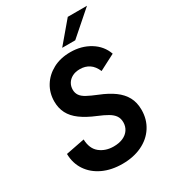

<svg xmlns="http://www.w3.org/2000/svg" viewBox="-217 -1011 1010 1134"><g transform="rotate(-30 287.5 -444.0)"><path d="M278 13Q203 13 145.5 -14Q88 -41 55.5 -89.5Q23 -138 22 -202L150 -227Q152 -163 190.5 -132.5Q229 -102 284 -102Q321 -102 348 -114Q375 -126 389.5 -148Q404 -170 404 -198Q404 -224 391.5 -242.5Q379 -261 353.5 -276Q328 -291 289 -307Q228 -332 188.5 -361Q149 -390 130.5 -426Q112 -462 112 -507Q112 -565 140.5 -611.5Q169 -658 220 -685.5Q271 -713 339 -713Q414 -713 472 -677.5Q530 -642 552 -580L444 -524Q428 -562 401 -580Q374 -598 338 -598Q307 -598 285.5 -586.5Q264 -575 252.5 -556Q241 -537 241 -513Q241 -491 252.5 -474Q264 -457 290 -443Q316 -429 358 -412Q416 -389 455 -360.5Q494 -332 514 -295Q534 -258 534 -208Q534 -143 501.5 -92.5Q469 -42 411 -14.5Q353 13 278 13ZM311 -759 431 -901H562L400 -759Z"/></g></svg>

Font: Hanken Grotesk
Style: Bold Italic
Weight: 700
Italic angle: -8°
Designer: Alfredo Marco Pradil
Foundry: Hanken Design Co.
Version: Version 3.013